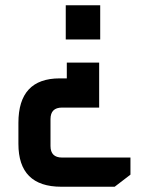

<svg xmlns="http://www.w3.org/2000/svg" viewBox="-20 -545 536 730"><path d="M50 2V-78Q50 -247 207 -247H234V-307H357V-136H216Q172 -136 172 -92V10Q172 54 216 54H476V119L416 165H213Q50 165 50 2ZM230 -395V-525H361V-395Z"/></svg>

Font: Oxanium ExtraLight SemiBold
Style: Regular
Weight: 600
Version: Version 2.000